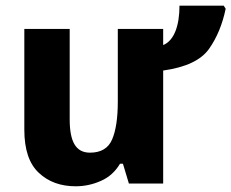

<svg xmlns="http://www.w3.org/2000/svg" viewBox="-20 -648 817 678"><path d="M613.8 -627.9C613.8 -559.1 595.7 -504.9 556.2 -488.8V-545.9H396V-289.1C396 -231 389.2 -186.5 376 -155.8C362.8 -124.5 336.4 -108.9 297.9 -108.9C247.1 -108.9 226.1 -148.4 226.1 -227.1V-545.9H65.9V-189.9C65.9 -120.1 83 -69.3 117.2 -37.6C150.9 -5.9 194.3 9.8 247.1 9.8C278.3 9.8 308.1 3.4 336.4 -9.3C364.7 -21.5 387.2 -42 403.8 -69.8H414.1L435.1 0H556.2V-398.9C636.7 -410.2 690.4 -436 718.3 -475.6C746.1 -515.1 765.6 -562.5 776.9 -617.2L770 -627.9Z"/></svg>

Font: Avrile Sans
Style: Bold
Weight: 700
Designer: Monotype Design Team, Google (font), Stefan Peev (BGR Cyrillic), Cristiano Sobral (main changes)
Foundry: The Avrile Sans Project Authors
Version: Version 3.110